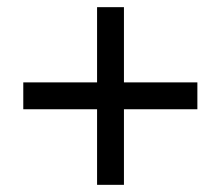

<svg xmlns="http://www.w3.org/2000/svg" viewBox="-20 -608 616 536"><path d="M531 -378V-303H326V-92H251V-303H45V-378H251V-588H326V-378Z"/></svg>

Font: Prodigy Sans
Style: Regular
Weight: 400
Designer: Wei Huang
Foundry: Wei Huang
Version: Version 1.003; ttfautohint (v1.8.3)